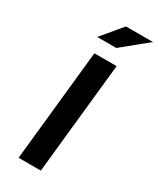

<svg xmlns="http://www.w3.org/2000/svg" viewBox="-229 -980 861 1047"><g transform="rotate(30 202.0 -456.5)"><path d="M85 0 158 -700H298L225 0ZM127 -785 234 -913H404L247 -785Z"/></g></svg>

Font: Quantico
Style: Bold Italic
Weight: 700
Italic angle: -12°
Designer: Matt Desmond
Foundry: MADtype
Version: Version 2.002